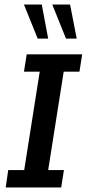

<svg xmlns="http://www.w3.org/2000/svg" viewBox="-20 -821 380 841"><path d="M5 0 16 -76H86L154 -507H85L97 -583H340L328 -507H259L191 -76H260L248 0ZM269 -652 209 -801H287L316 -652ZM145 -652 85 -801H163L191 -652Z"/></svg>

Font: Rokkitt SemiBold Medium
Style: Italic
Weight: 500
Italic angle: -9°
Version: Version 3.103